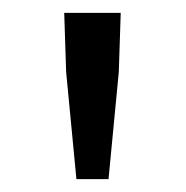

<svg xmlns="http://www.w3.org/2000/svg" viewBox="-20 -710 289 299"><path d="M80 -690H168L165 -598L149 -431H99L83 -598Z"/></svg>

Font: RibengUni
Style: Regular
Weight: 400
Designer: (1) Dr. Andrew Glass (Senior Program Manager at Microsoft Corporation)
(2) Bivuti Chakma (Chakma Font Designer & Keyboar
Foundry: Bivuti Chakma
Version: Version 2.2022; Updated on: 03 June 2022; Friday